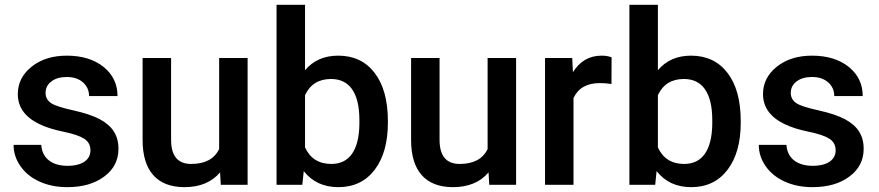

<svg xmlns="http://www.w3.org/2000/svg" viewBox="-20 -770 3661 800"><path d="M356.9 -143.6C356.9 -105 323.7 -79.1 261.2 -79.1C196.8 -79.1 155.3 -110.4 151.9 -166.5H36.6C36.6 -134.8 45.9 -105.5 64.9 -78.1C102.5 -23.4 173.3 9.8 259.8 9.8C323.7 9.8 375 -4.9 414.6 -34.7C454.1 -64 473.6 -102.5 473.6 -149.9C473.6 -206.5 448.2 -245.1 395.5 -273.4C368.7 -287.6 332 -299.8 285.6 -310.1C239.3 -320.3 208 -330.1 192.9 -340.3C177.7 -350.6 169.9 -364.7 169.9 -382.8C169.9 -402.8 178.2 -418.9 194.8 -431.2C210.9 -443.4 232.4 -449.2 258.3 -449.2C286.1 -449.2 308.6 -441.9 325.7 -426.8C342.8 -411.6 351.1 -392.6 351.1 -369.6H469.7C469.7 -419.4 450.2 -460 411.6 -491.2C372.6 -522.5 321.3 -538.1 258.3 -538.1C199.2 -538.1 150.4 -522.9 111.8 -492.2C73.2 -461.4 54.2 -423.3 54.2 -377.9C54.2 -323.7 84 -282.2 143.1 -253.4C169.9 -240.2 203.6 -229.5 244.1 -221.2C284.7 -212.9 313.5 -203.1 331.1 -191.9C348.1 -180.7 356.9 -164.6 356.9 -143.6Z M899.9 0H1011.7V-528.3H893.1V-148.9C873 -107.4 834 -86.9 776.4 -86.9C720.7 -86.9 692.9 -120.6 692.9 -187.5V-528.3H574.2V-186C574.2 -59.1 633.8 9.8 748.5 9.8C812.5 9.8 862.3 -10.7 897 -51.8Z M1596.2 -265.6C1596.2 -351.6 1577.6 -418.5 1541 -466.3C1504.4 -514.2 1453.6 -538.1 1389.2 -538.1C1331.1 -538.1 1285.2 -518.1 1251 -477.5V-750H1132.3V0H1239.7L1245.6 -57.1C1280.3 -12.7 1328.1 9.8 1390.1 9.8C1454.1 9.8 1504.9 -14.6 1541.5 -63C1578.1 -111.3 1596.2 -176.8 1596.2 -258.8ZM1477.5 -253.9C1476.1 -142.1 1434.6 -86.9 1360.4 -86.9C1308.6 -86.9 1272 -109.9 1251 -155.8V-373.5C1272 -418.5 1308.1 -440.9 1359.4 -440.9C1436 -440.9 1477.5 -383.8 1477.5 -269Z M2018.6 0H2130.4V-528.3H2011.7V-148.9C1991.7 -107.4 1952.6 -86.9 1895 -86.9C1839.4 -86.9 1811.5 -120.6 1811.5 -187.5V-528.3H1692.9V-186C1692.9 -59.1 1752.4 9.8 1867.2 9.8C1931.2 9.8 1981 -10.7 2015.6 -51.8Z M2528.3 -531.2C2517.1 -535.6 2503.4 -538.1 2486.3 -538.1C2435.5 -538.1 2396 -515.1 2367.2 -469.2L2364.3 -528.3H2251V0H2369.6V-361.3C2388.7 -402.8 2425.3 -423.8 2479.5 -423.8C2496.1 -423.8 2512.2 -422.4 2527.8 -419.9Z M3066.4 -265.6C3066.4 -351.6 3047.9 -418.5 3011.2 -466.3C2974.6 -514.2 2923.8 -538.1 2859.4 -538.1C2801.3 -538.1 2755.4 -518.1 2721.2 -477.5V-750H2602.5V0H2710L2715.8 -57.1C2750.5 -12.7 2798.3 9.8 2860.4 9.8C2924.3 9.8 2975.1 -14.6 3011.7 -63C3048.3 -111.3 3066.4 -176.8 3066.4 -258.8ZM2947.8 -253.9C2946.3 -142.1 2904.8 -86.9 2830.6 -86.9C2778.8 -86.9 2742.2 -109.9 2721.2 -155.8V-373.5C2742.2 -418.5 2778.3 -440.9 2829.6 -440.9C2906.2 -440.9 2947.8 -383.8 2947.8 -269Z M3461.9 -143.6C3461.9 -105 3428.7 -79.1 3366.2 -79.1C3301.8 -79.1 3260.3 -110.4 3256.8 -166.5H3141.6C3141.6 -134.8 3150.9 -105.5 3169.9 -78.1C3207.5 -23.4 3278.3 9.8 3364.7 9.8C3428.7 9.8 3480 -4.9 3519.5 -34.7C3559.1 -64 3578.6 -102.5 3578.6 -149.9C3578.6 -206.5 3553.2 -245.1 3500.5 -273.4C3473.6 -287.6 3437 -299.8 3390.6 -310.1C3344.2 -320.3 3313 -330.1 3297.9 -340.3C3282.7 -350.6 3274.9 -364.7 3274.9 -382.8C3274.9 -402.8 3283.2 -418.9 3299.8 -431.2C3315.9 -443.4 3337.4 -449.2 3363.3 -449.2C3391.1 -449.2 3413.6 -441.9 3430.7 -426.8C3447.8 -411.6 3456.1 -392.6 3456.1 -369.6H3574.7C3574.7 -419.4 3555.2 -460 3516.6 -491.2C3477.5 -522.5 3426.3 -538.1 3363.3 -538.1C3304.2 -538.1 3255.4 -522.9 3216.8 -492.2C3178.2 -461.4 3159.2 -423.3 3159.2 -377.9C3159.2 -323.7 3189 -282.2 3248 -253.4C3274.9 -240.2 3308.6 -229.5 3349.1 -221.2C3389.6 -212.9 3418.5 -203.1 3436 -191.9C3453.1 -180.7 3461.9 -164.6 3461.9 -143.6Z"/></svg>

Font: Roboto Medium
Style: Regular
Weight: 500
Designer: Google
Version: Version 2.137; 2017